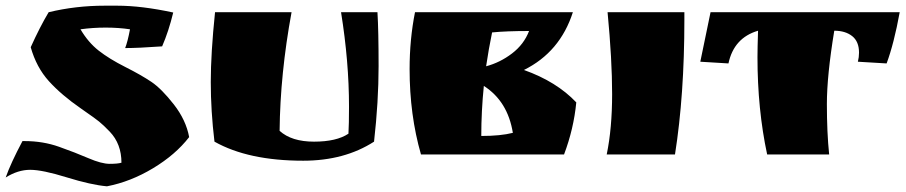

<svg xmlns="http://www.w3.org/2000/svg" viewBox="-34 -543 3186 675"><path d="M423 -440Q383 -446 337.5 -446Q292 -446 249 -440Q276 -394 313 -365Q350 -336 406.5 -307.5Q463 -279 498.5 -255Q534 -231 577 -176Q620 -121 631 -61Q583 1 504 48.5Q425 96 342 112Q286 107 200.5 80.5Q115 54 72 54Q29 54 -14 81Q4 30 45 -47H53Q117 -47 173.5 -27Q230 -7 276.5 13Q323 33 351.5 33Q380 33 393 29Q393 -37 352 -80Q330 -103 314.5 -115.5Q299 -128 267 -150L250 -162Q182 -209 138 -257.5Q94 -306 74 -377Q106 -448 137 -500Q232 -523 334 -523H378Q464 -523 575 -499Q559 -433 536 -380Q452 -374 406 -374Q415 -397 423 -440Z M1293 -500Q1297 -435 1297 -310.5Q1297 -186 1281 -45Q1177 22 1032 22Q839 22 720 -45Q707 -153 707 -254.5Q707 -356 722 -500H991Q951 -283 949 -83Q991 -45 1070 -45Q1149 -45 1191 -73Q1193 -106 1193 -168Q1193 -326 1165 -500Z M1658 -65Q1726 -65 1769 -76Q1751 -187 1667 -241Q1658 -152 1658 -65ZM1406 -300Q1406 -405 1425 -500H1980Q1935 -360 1808 -297Q1923 -256 1992 -183Q1983 -90 1949 0H1446Q1406 -139 1406 -300ZM1675 -310Q1724 -323 1766 -355Q1808 -387 1826 -434Q1746 -434 1696 -429Q1684 -371 1675 -310Z M2372 -500V-473Q2372 -209 2339 0H2099Q2118 -92 2118 -212.5Q2118 -333 2102 -500Z M2899 -435Q2873 -277 2873 -177Q2873 -77 2881 0H2663Q2629 -159 2629 -342Q2629 -373 2631 -435Q2546 -410 2527 -320L2428 -326L2464 -500H3129Q3109 -390 3083 -320L2982 -326Q2986 -342 2986 -358Q2986 -397 2962 -416Q2938 -435 2899 -435Z"/></svg>

Font: Ruslan Display
Style: Regular
Weight: 400
Version: Version 1.001